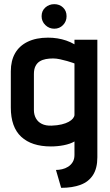

<svg xmlns="http://www.w3.org/2000/svg" viewBox="-20 -692 530 923"><path d="M241 -672Q216 -672 198 -656Q180 -640 180 -614Q180 -589 198 -571.5Q216 -554 241 -554Q266 -554 283 -571.5Q300 -589 300 -614Q300 -640 283 -656Q266 -672 241 -672ZM448 64V-501H338V-479Q319 -490 298.5 -497Q278 -504 256 -507.5Q234 -511 211 -511Q154 -511 113.5 -491.5Q73 -472 52.5 -436Q32 -400 32 -349V-175Q32 -81 82 -34.5Q132 12 225 12Q240 12 256 10.5Q272 9 287 6Q302 3 315 -1.5Q328 -6 338 -12V53Q338 73 329.5 87Q321 101 307.5 109.5Q294 118 278.5 121.5Q263 125 249 125L274 211Q328 211 367 196.5Q406 182 427 149.5Q448 117 448 64ZM338 -387V-140Q338 -132 331 -123Q324 -114 310.5 -106.5Q297 -99 276.5 -94Q256 -89 228 -88Q200 -87 181 -96.5Q162 -106 152.5 -123.5Q143 -141 143 -163V-336Q143 -359 150.5 -374Q158 -389 171 -397Q184 -405 200.5 -408Q217 -411 235 -411Q251 -411 269 -407Q287 -403 303 -398.5Q319 -394 328.5 -390.5Q338 -387 338 -387Z"/></svg>

Font: Advent Pro Expanded
Style: Bold
Weight: 700
Width: 7
Designer: VivaRado, Andreas Kalpakidis
Foundry: VivaRado, Andreas Kalpakidis
Version: Version 3.000